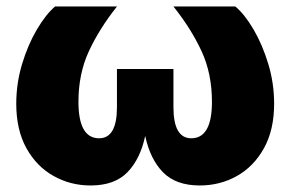

<svg xmlns="http://www.w3.org/2000/svg" viewBox="-20 -566 898 594"><path d="M260.3 7.8Q198.2 7.8 145.8 -21.5Q93.3 -50.8 61.8 -107.4Q30.3 -164.1 30.3 -245.1Q30.3 -308.1 48.3 -367.9Q66.4 -427.7 94.2 -474.9Q122.1 -522 150.4 -545.9H341.8Q286.6 -476.1 254.6 -406.7Q222.7 -337.4 222.7 -251Q222.7 -138.2 286.6 -138.2Q341.8 -138.2 341.8 -234.4V-352.5H516.6V-234.4Q516.6 -138.2 571.8 -138.2Q635.7 -138.2 635.7 -251Q635.7 -337.9 603.8 -407.2Q571.8 -476.6 516.6 -545.9H708Q736.8 -522 764.4 -474.9Q792 -427.7 810.1 -367.9Q828.1 -308.1 828.1 -245.1Q828.1 -164.1 796.6 -107.4Q765.1 -50.8 712.9 -21.5Q660.6 7.8 598.1 7.8Q523.9 7.8 484.1 -33.2Q444.3 -74.2 429.2 -145.5Q414.1 -74.2 374.3 -33.2Q334.5 7.8 260.3 7.8Z"/></svg>

Font: Inter Black
Style: Regular
Weight: 900
Designer: Rasmus Andersson
Foundry: rsms
Version: Version 4.000;git-a52131595